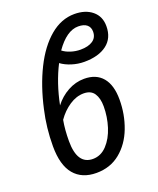

<svg xmlns="http://www.w3.org/2000/svg" viewBox="-143 -851 779 948"><g transform="rotate(-20 246.0 -377.5)"><path d="M41 -187Q41 -284 62 -375Q87 -488 131 -576.5Q175 -665 234.5 -715Q294 -765 363 -765Q421 -765 456.5 -735.5Q492 -706 492 -655Q492 -592 448.5 -559Q405 -526 330 -526Q297 -526 265 -536Q233 -546 210 -563Q165 -475 143 -365Q172 -403 213 -425.5Q254 -448 299 -448Q362 -448 395.5 -408Q429 -368 429 -292Q429 -214 402.5 -144.5Q376 -75 324 -32.5Q272 10 199 10Q123 10 82 -39Q41 -88 41 -187ZM421 -652Q421 -675 405.5 -688Q390 -701 360 -701Q299 -701 241 -618Q257 -605 282 -597Q307 -589 333 -589Q374 -589 397.5 -605Q421 -621 421 -652ZM344 -287Q344 -330 327 -355.5Q310 -381 272 -381Q234 -381 197 -356.5Q160 -332 133 -293Q124 -244 124 -184Q124 -61 206 -61Q248 -61 279.5 -94.5Q311 -128 327.5 -180Q344 -232 344 -287Z"/></g></svg>

Font: Noto Sans UI Narrow
Style: Italic
Weight: 400
Width: 4
Italic angle: -12°
Designer: Monotype Design Team
Foundry: Monotype Imaging Inc.
Version: Version 1.001